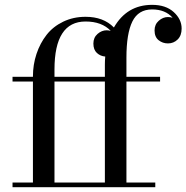

<svg xmlns="http://www.w3.org/2000/svg" viewBox="-20 -780 777 800"><path d="M32.2 -19.5H117.2V-440.4H32.2V-460H117.2V-461.4Q117.2 -510.7 132.1 -555.4Q147 -600.1 174.1 -634.8Q201.2 -669.4 243.4 -689.7Q285.6 -710 336.4 -710Q411.1 -710 454.6 -665.5Q508.8 -759.8 613.8 -759.8Q670.9 -759.8 703.9 -729.7Q736.8 -699.7 736.8 -661.1Q736.8 -631.8 720.2 -615.5Q703.6 -599.1 679.7 -599.1Q657.7 -599.1 640.9 -612.5Q624 -626 624 -653.3Q624 -678.2 641.6 -693.6Q659.2 -709 679.7 -709Q689.5 -709 699.2 -706.1Q668.9 -740.7 613.8 -740.7Q556.2 -740.7 531.5 -690.4Q506.8 -640.1 506.8 -540V-460H647V-440.4H506.8V-19.5H627V0H32.2ZM207 -490.2V-460H417V-511.7Q417 -527.3 418.5 -544.4Q398.4 -545.9 383.8 -559.3Q369.1 -572.8 369.1 -598.6Q369.1 -623.5 386.5 -638.7Q403.8 -653.8 424.3 -653.8Q431.6 -653.8 441.4 -651.4Q404.3 -690.4 336.4 -690.4Q207 -690.4 207 -490.2ZM207 -19.5H417V-440.4H207Z"/></svg>

Font: Bodoni* 11pt
Style: Regular
Weight: 400
Version: Version 2.3